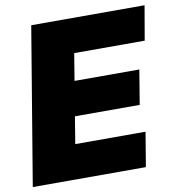

<svg xmlns="http://www.w3.org/2000/svg" viewBox="-92 -802 809 875"><g transform="rotate(-10 312.0 -364.0)"><path d="M-10.7 0 110.4 -727.5H634.8L607.4 -568.4H281.2L260.7 -443.4H560.5L534.2 -284.2H234.4L213.9 -159.2H539.1L512.7 0Z"/></g></svg>

Font: Inter Tight Black
Style: Italic
Weight: 900
Italic angle: -9.39999°
Designer: Rasmus Andersson
Foundry: rsms
Version: Version 3.004; ttfautohint (v1.8.4.7-5d5b)